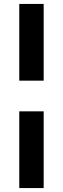

<svg xmlns="http://www.w3.org/2000/svg" viewBox="-20 -746 318 976"><path d="M78 -726H202V-336H78ZM78 -180H202V210H78Z"/></svg>

Font: Archivo Black
Style: Regular
Weight: 400
Designer: Hector Gatti
Foundry: Omnibus-Type
Version: Version 1.101; ttfautohint (v1.8)